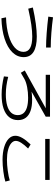

<svg xmlns="http://www.w3.org/2000/svg" viewBox="1002 -1782 807 2852"><g transform="rotate(90 1406.0 -356.5)"><path d="M508.8 -81.1C431.3 -58.3 341.1 -45.2 238.3 -42L252 26.4C367.8 23.1 469.2 7.3 556.2 -21C643.1 -49.3 710.3 -87.9 757.8 -136.7C805.3 -185.5 829.1 -241.5 829.1 -304.7C829.1 -369.1 803.4 -417.6 752 -450.2C700.5 -482.7 624.3 -499 523.4 -499C413.4 -499 269.5 -479.5 91.8 -440.4L109.4 -372.1C201.8 -392.9 281.2 -408 347.7 -417.5C414.1 -426.9 472.3 -431.6 522.5 -431.6C599.3 -431.6 656.6 -420.9 694.3 -399.4C732.1 -377.9 751 -345.1 751 -300.8C751 -252.6 730 -209.6 688 -171.9C646 -134.1 586.3 -103.8 508.8 -81.1ZM468.8 -646C551.4 -639.8 624 -636.7 686.5 -636.7V-706.1C620.8 -706.1 546.7 -709.3 464.4 -715.8C382 -722.3 306.3 -730.5 237.3 -740.2L227.5 -669.9C305.7 -660.2 386.1 -652.2 468.8 -646Z M1251 14.6C1296.5 20.5 1341.8 23.4 1386.7 23.4C1466.8 23.4 1535 14 1591.3 -4.9C1647.6 -23.8 1690.6 -51.4 1720.2 -87.9C1749.8 -124.3 1764.6 -168.3 1764.6 -219.7C1764.6 -265.3 1753.1 -303.7 1730 -335C1706.9 -366.2 1673 -389.8 1628.4 -405.8C1583.8 -421.7 1529.3 -429.7 1464.8 -429.7C1419.3 -429.7 1370.3 -426.1 1317.9 -418.9C1265.5 -411.8 1222 -402 1187.5 -389.6L1217.8 -351.6L1713.9 -631.8V-695.3H1091.8V-631.8H1627L1626 -652.3L1027.3 -320.3L1061.5 -261.7L1152.3 -314.5C1183.6 -332 1224.4 -345.7 1274.9 -355.5C1325.4 -365.2 1377.6 -370.1 1431.6 -370.1C1488.9 -370.1 1536.8 -364.4 1575.2 -353C1613.6 -341.6 1642.4 -324.4 1661.6 -301.3C1680.8 -278.2 1690.4 -249.7 1690.4 -215.8C1690.4 -178.1 1678.7 -146 1655.3 -119.6C1631.8 -93.3 1597 -73.2 1550.8 -59.6C1504.6 -45.9 1447.9 -39.1 1380.9 -39.1C1338.5 -39.1 1296.2 -42 1253.9 -47.9C1211.6 -53.7 1167.6 -62.5 1122.1 -74.2L1115.2 -10.7C1160.2 0.3 1205.4 8.8 1251 14.6Z M2167 -14.2C2221 1.8 2283.2 9.8 2353.5 9.8C2408.2 9.8 2466.6 5.7 2528.8 -2.4C2591 -10.6 2640.6 -20.5 2677.7 -32.2L2661.1 -97.7C2624 -85.9 2575.8 -76 2516.6 -67.9C2457.4 -59.7 2403 -55.7 2353.5 -55.7C2298.8 -55.7 2250.2 -61.2 2207.5 -72.3C2164.9 -83.3 2131.8 -99 2108.4 -119.1C2085 -139.3 2073.2 -162.1 2073.2 -187.5C2073.2 -210.3 2082.7 -236.8 2101.6 -267.1C2120.4 -297.4 2148.8 -331.7 2186.5 -370.1L2126 -407.2C2083 -362.3 2050.8 -321.1 2029.3 -283.7C2007.8 -246.3 1997.1 -211.9 1997.1 -180.7C1997.1 -142.9 2011.9 -109.7 2041.5 -81.1C2071.1 -52.4 2113 -30.1 2167 -14.2ZM2043.9 -690.4V-624H2653.3V-690.4Z"/></g></svg>

Font: Pretendard Variable
Style: Regular
Weight: 400
Designer: Base glyphs from Inter by Rasmus Andersson; Hangeul glyphs from Noto Sans CJK(Source Han Sans) by Jang Soo-young and Kan
Foundry: Kil Hyung-jin
Version: Version 1.309;Glyphs 3.2 (3225)